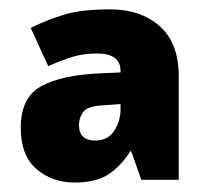

<svg xmlns="http://www.w3.org/2000/svg" viewBox="-20 -742 437 406"><path d="M212.9 -722.2Q277.3 -722.2 317.6 -686.8Q357.9 -651.4 357.9 -581.1V-361.8H278.8L256.8 -423.8Q235.4 -390.1 208.7 -373Q182.1 -356 138.2 -356Q90.3 -356 57.1 -384.5Q23.9 -413.1 23.9 -472.2Q23.9 -536.1 67.4 -559.8Q110.8 -583.5 191.9 -586.9L234.9 -588.9V-591.8Q234.9 -628.9 185.1 -628.9Q158.7 -628.9 136.2 -622.6Q113.8 -616.2 82 -602.1L44.9 -683.1Q82 -701.2 117.9 -711.7Q153.8 -722.2 212.9 -722.2ZM234.9 -522 193.8 -519Q164.1 -517.1 155.5 -504.6Q147 -492.2 147 -478Q147 -444.8 181.2 -444.8Q208 -444.8 221.4 -465.3Q234.9 -485.8 234.9 -511.2Z"/></svg>

Font: Open Sans ExtraBold
Style: Regular
Weight: 800
Designer: Monotype Design Team
Foundry: Monotype Imaging Inc.
Version: Version 3.003; ttfautohint (v1.8.4)